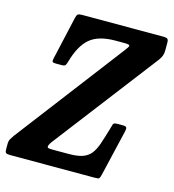

<svg xmlns="http://www.w3.org/2000/svg" viewBox="-157 -842 846 935"><g transform="rotate(15 266.0 -375.0)"><path d="M-46.5 -21.5V-48.5Q-46.5 -65 -40.2 -75.2Q-34 -85.5 -27 -95.5L385.5 -636.5Q402.5 -658.5 402.5 -663.5Q402.5 -667.5 397.2 -669.2Q392 -671 373.5 -671H330.5Q246 -671 202.2 -634Q158.5 -597 134.5 -511Q131 -498 126.5 -493Q122 -488 107.5 -488H80Q65.5 -488 62.5 -492Q59.5 -496 62 -507.5L112 -728.5Q115 -741.5 120.5 -745.8Q126 -750 142 -750H553Q567.5 -750 572.5 -745.2Q577.5 -740.5 577.5 -728V-688Q577.5 -671.5 572.8 -659.8Q568 -648 559.5 -636.5L164.5 -121Q146 -98 146 -87.5Q146 -82 152 -80.5Q158 -79 180.5 -79H253.5Q296.5 -79 322.8 -88Q349 -97 364.8 -116.8Q380.5 -136.5 391.8 -169.5Q403 -202.5 417 -250.5Q421 -265.5 423.8 -273.8Q426.5 -282 445 -282H472Q489.5 -282 491.5 -274.8Q493.5 -267.5 490 -254.5L436 -24.5Q432 -8 428.5 -4Q425 0 405.5 0H-21Q-36.5 0 -41.5 -4.2Q-46.5 -8.5 -46.5 -21.5Z"/></g></svg>

Font: Besley* Condensed Semi
Style: Italic
Weight: 600
Width: 3
Italic angle: -13°
Designer: Owen Earl
Foundry: indestructible type*
Version: Version 3.000; ttfautohint (v1.8.3)